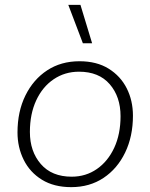

<svg xmlns="http://www.w3.org/2000/svg" viewBox="-20 -761 619 790"><path d="M273 9Q202 9 152.5 -21.5Q103 -52 77.5 -103.5Q52 -155 52 -216Q52 -302 84.5 -368Q117 -434 174 -471.5Q231 -509 307 -509Q378 -509 427 -478.5Q476 -448 501.5 -397.5Q527 -347 527 -285Q527 -200 495 -133.5Q463 -67 406 -29Q349 9 273 9ZM275 -34Q333 -34 378.5 -65.5Q424 -97 450 -153Q476 -209 476 -283Q476 -363 431.5 -414.5Q387 -466 305 -466Q247 -466 201 -435Q155 -404 129 -348Q103 -292 103 -218Q103 -138 148 -86Q193 -34 275 -34ZM311 -741 359 -583H321L261 -741Z"/></svg>

Font: Work Sans Light
Style: Italic
Weight: 300
Italic angle: -13°
Designer: Wei Huang
Foundry: Wei Huang
Version: Version 2.010; ttfautohint (v1.8.3)